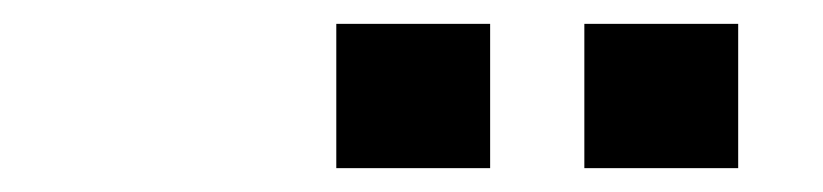

<svg xmlns="http://www.w3.org/2000/svg" viewBox="-20 -782 690 161"><path d="M470 -641V-762H599V-641ZM262 -641V-762H391V-641Z"/></svg>

Font: Azeret Mono Medium
Style: Regular
Weight: 500
Designer: Martin Vácha
Foundry: Displaay
Version: Version 1.002